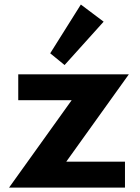

<svg xmlns="http://www.w3.org/2000/svg" viewBox="-20 -848 634 868"><path d="M21 0 304 -395H62.5V-512H562.5L279.5 -117H545V0ZM272 -554 207 -607 345.5 -827.5 448.5 -750Z"/></svg>

Font: Spartan Thin
Style: Bold
Weight: 700
Version: Version 1.004